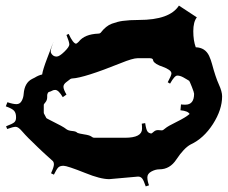

<svg xmlns="http://www.w3.org/2000/svg" viewBox="-84 -764 813 686"><g transform="rotate(90 323.0 -420.5)"><path d="M100.6 -258.8Q134.3 -274.4 135.7 -285.2Q134.8 -288.6 128.4 -294.9Q101.6 -315.4 99.6 -365.2Q99.6 -370.1 96.7 -373Q71.8 -392.1 64.2 -413.1Q56.6 -434.1 54.2 -451.7Q50.8 -476.1 50.8 -509.8Q50.8 -620.1 -0.5 -652.8L41.5 -716.8Q57.6 -704.1 91.1 -704.1Q124.5 -704.1 148.4 -712.9Q149.4 -746.6 179.2 -760.7Q193.4 -767.1 208 -771Q255.4 -783.7 281 -795.4Q306.6 -807.1 323.7 -807.1Q371.6 -807.1 422.9 -774.2Q474.1 -741.2 495.6 -694.8Q508.3 -670.9 549.3 -643.6Q584.5 -620.6 584.5 -583Q584.5 -568.8 592.3 -554.4Q600.1 -540 613 -540Q626 -540 641.6 -545.9L645.5 -534.2Q623.5 -526.9 616.9 -521.2Q610.4 -515.6 610.4 -506.8L619.6 -403.8Q619.6 -372.1 597.7 -318.4Q571.8 -253.4 571.8 -240.5Q571.8 -227.5 578.1 -221.4Q584.5 -215.3 603.5 -206.1L598.6 -195.8Q576.2 -206.1 567.1 -206.1Q558.1 -206.1 554 -201.2Q549.8 -196.3 536.9 -182.1Q523.9 -168 520.5 -164.3Q517.1 -160.6 505.9 -148.9Q494.6 -137.2 489 -131.6Q483.4 -126 474.1 -116.2Q461.9 -104 447.3 -91.3Q432.6 -78.6 432.6 -69.6Q432.6 -60.5 440.4 -39.1L430.7 -35.2Q421.9 -58.6 416.3 -64.7Q410.6 -70.8 400.4 -70.8H397.5Q383.8 -70.8 375.7 -64.2Q367.7 -57.6 359.4 -34.2L344.7 -40Q351.6 -60.1 351.6 -72.3Q351.6 -84.5 340.3 -90.8Q329.1 -97.2 314.9 -98.1Q275.4 -101.1 261.7 -127.9Q260.7 -130.4 256.8 -137.7Q248.5 -150.9 245.6 -164.1Q228.5 -166.5 189 -181.6Q149.4 -196.8 132.3 -203.1L151.4 -196.8Q157.2 -194.8 163.3 -194.8Q169.4 -194.8 175.5 -200.7Q181.6 -206.5 181.6 -216.1Q181.6 -225.6 164.3 -243.4Q147 -261.2 138.4 -261.2Q129.9 -261.2 104.5 -251ZM196.8 -561Q187.5 -561 187.5 -548.8V-504.9Q187.5 -487.8 205.1 -444.8Q257.8 -313.5 259.8 -272Q259.8 -269 261.7 -265.1L272.5 -251Q280.3 -240.2 289.6 -240.2Q298.8 -240.2 317.4 -251L326.7 -237.8Q300.8 -222.7 300.8 -210.9Q300.8 -204.6 303 -200.9Q305.2 -197.3 306.2 -194.3Q307.1 -191.4 307.4 -190.2Q307.6 -189 308.8 -187Q310.1 -185.1 311.5 -184.6Q315.9 -182.1 320.3 -182.1H326.7Q337.4 -182.1 344.7 -176Q352.1 -169.9 353.5 -169.9H380.4Q384.8 -169.9 385.7 -170.9L401.4 -179.2Q402.3 -179.7 409.2 -193.4Q432.6 -240.7 439.5 -248.5Q446.3 -256.3 447.5 -271Q448.7 -285.6 453.6 -289.1Q457 -295.9 459.7 -314.5Q462.4 -333 467 -339.4Q471.7 -345.7 471.7 -349.1V-460Q471.7 -521 439.5 -521Q428.7 -521 421.4 -520L419.4 -532.2Q442.4 -535.6 449 -540.3Q455.6 -544.9 456.5 -554.2Q455.6 -556.6 450 -563Q444.3 -569.3 444.3 -578.1L445.3 -591.8Q445.3 -596.2 438 -604.2Q430.7 -612.3 414.8 -644.8Q398.9 -677.2 386.7 -690.9Q376 -685.1 373.5 -658.2L352.5 -660.2Q353.5 -665 353.5 -675.8Q353.5 -707 314.5 -707Q310.1 -707 289.8 -699Q269.5 -690.9 268.3 -689.5Q267.1 -688 262.7 -680.2L255.9 -668.5Q249.5 -656.7 249.5 -647Q249.5 -637.2 278.3 -621.1L273.4 -612.8Q249 -626 241.9 -626Q234.9 -626 228.8 -616.9Q222.7 -607.9 218.8 -596.7Q208.5 -565.9 196.8 -561ZM117.7 -209 129.4 -204.1ZM129.4 -204.1Q131.3 -204.1 132.3 -203.1Z"/></g></svg>

Font: Eater Caps
Style: Regular
Weight: 400
Version: Version 001.002